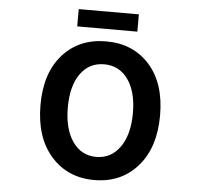

<svg xmlns="http://www.w3.org/2000/svg" viewBox="-60 -981 1121 1059"><g transform="rotate(5 500.0 -452.0)"><path d="M168.9 -373Q168.9 -550.8 259.8 -652.3Q350.6 -753.9 500 -753.9Q649.4 -753.9 740.2 -652.3Q831.1 -550.8 831.1 -373Q831.1 -194.3 739.7 -90.3Q648.4 13.7 500 13.7Q351.6 13.7 260.3 -90.3Q168.9 -194.3 168.9 -373ZM368.7 -184.1Q417 -114.3 500 -114.3Q583 -114.3 631.8 -184.6Q680.7 -254.9 680.7 -373Q680.7 -491.2 631.8 -559.1Q583 -627 500 -627Q417 -627 368.7 -559.6Q320.3 -492.2 320.3 -373Q320.3 -253.9 368.7 -184.1ZM333 -822.3V-918H666V-822.3Z"/></g></svg>

Font: GenEi Gothic M Regular
Style: Bold
Weight: 700
Designer: o_tamon (Modified); [Source Han Sans]
Ryoko NISHIZUKA  (kana & ideographs); Paul D. Hunt (Latin, Greek & Cyrillic); Wenl
Version: Version 1.1a;Original Version 1.004